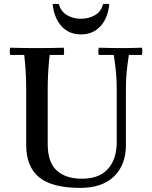

<svg xmlns="http://www.w3.org/2000/svg" viewBox="-20 -946 779 982"><path d="M390 15Q247 15 180.5 -39Q114 -93 114 -205V-490Q114 -535 111.5 -577.5Q109 -620 104 -665H32Q28 -684 32 -702Q67 -701 101 -700.5Q135 -700 169 -700Q204 -700 238 -700.5Q272 -701 306 -702Q310 -684 306 -665H234Q229 -620 226.5 -577.5Q224 -535 224 -490V-210Q224 -116 270 -74Q316 -32 399 -32Q488 -32 532.5 -82.5Q577 -133 577 -219V-490Q577 -535 573.5 -574Q570 -613 562 -665H485Q481 -684 485 -702Q520 -701 551.5 -700.5Q583 -700 602 -700Q619 -700 645.5 -700.5Q672 -701 706 -702Q710 -684 706 -665H639Q631 -613 627.5 -574Q624 -535 624 -490V-205Q624 -102 563 -43.5Q502 15 390 15ZM507 -925Q523 -928 539 -925Q532 -853 493.5 -811.5Q455 -770 394 -770Q333 -770 295 -811.5Q257 -853 249 -925Q265 -928 281 -925Q292 -886 323.5 -868Q355 -850 394 -850Q433 -850 465 -868Q497 -886 507 -925Z"/></svg>

Font: Poltawski Nowy
Style: Regular
Weight: 400
Designer: Adam Pótawski, Mateusz Machalski, Borys Kosmynka, Ania Wieluska
Foundry: Capitalics.wtf
Version: Version 1.001;gftools[0.9.25]